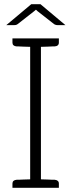

<svg xmlns="http://www.w3.org/2000/svg" viewBox="-20 -890 337 910"><path d="M239 -670C252 -671 259 -677 259 -688V-708H175H123H39V-688C39 -677 46 -671 59 -670H68C73 -670 80 -669 90 -669C100 -669 111 -668 123 -668V-40C111 -40 100 -39 90 -39C80 -39 73 -38 68 -38H59C46 -37 39 -31 39 -20V0H123H174H259V-20C259 -31 252 -37 239 -38H229C224 -38 217 -39 207 -39C197 -39 186 -40 174 -40V-668C186 -668 197 -669 207 -669C217 -669 224 -670 229 -670ZM290 -771 172 -870H128L10 -771H47C50 -771 53 -771 56 -772C59 -773 62 -774 64 -776L142 -837C145 -839 147 -841 148 -842L150 -844L153 -842C154 -841 155 -839 158 -837L236 -776C238 -774 242 -773 245 -772C248 -771 250 -771 253 -771Z"/></svg>

Font: SVN-Aleo
Style: Light
Weight: 300
Designer: Alessio Laiso
Version: Version 1.2.2